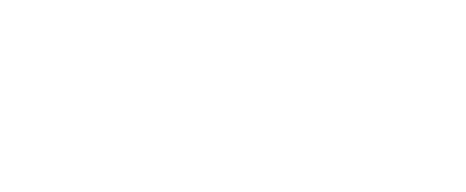

<svg xmlns="http://www.w3.org/2000/svg" viewBox="-20 -270 340 140"><path d="M200 -250Q200 -250 200 -250Q200 -250 200 -250Q200 -250 200 -250Q200 -250 200 -250Q200 -250 200 -250Q200 -250 200 -250Q200 -250 200 -250Q200 -250 200 -250Q200 -250 200 -250Q200 -250 200 -250Q200 -250 200 -250Q200 -250 200 -250ZM100 -250Q100 -250 100 -250Q100 -250 100 -250Q100 -250 100 -250Q100 -250 100 -250Q100 -250 100 -250Q100 -250 100 -250Q100 -250 100 -250Q100 -250 100 -250Q100 -250 100 -250Q100 -250 100 -250Q100 -250 100 -250Q100 -250 100 -250ZM200 -150Q200 -150 200 -150Q200 -150 200 -150Q200 -150 200 -150Q200 -150 200 -150Q200 -150 200 -150Q200 -150 200 -150Q200 -150 200 -150Q200 -150 200 -150Q200 -150 200 -150Q200 -150 200 -150Q200 -150 200 -150Q200 -150 200 -150ZM100 -150Q100 -150 100 -150Q100 -150 100 -150Q100 -150 100 -150Q100 -150 100 -150Q100 -150 100 -150Q100 -150 100 -150Q100 -150 100 -150Q100 -150 100 -150Q100 -150 100 -150Q100 -150 100 -150Q100 -150 100 -150Q100 -150 100 -150Z"/></svg>

Font: TINY 5x3
Style: Regular
Weight: 400
Designer: Jack Halten Fahnestock
Foundry: Velvetyne Type Foundry
Version: Version 1.002